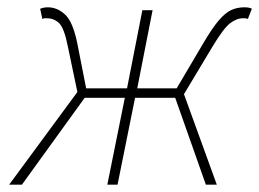

<svg xmlns="http://www.w3.org/2000/svg" viewBox="-20 -506 710 526"><path d="M5 0 192 -254 166 -378Q156 -429 142 -442.5Q128 -456 108 -456Q104 -456 102 -456Q100 -456 96 -454L90 -482Q100 -486 111 -486Q137 -486 158.5 -466Q180 -446 192 -386L216 -264H328L370 -478H398L356 -264H464L536 -386Q560 -427 578 -448.5Q596 -470 612.5 -478Q629 -486 650 -486Q656 -486 661.5 -485Q667 -484 670 -482L659 -454Q654 -456 651.5 -456Q649 -456 646 -456Q628 -456 610 -442Q592 -428 562 -378L484 -248L574 0H544L460 -238H350L302 0H274L322 -238H212L40 0Z"/></svg>

Font: Source Sans Variable
Style: Italic
Weight: 200
Italic angle: -11°
Designer: Paul D. Hunt
Foundry: Adobe Systems Incorporated
Version: Version 3.006;hotconv 1.0.111;makeotfexe 2.5.65597